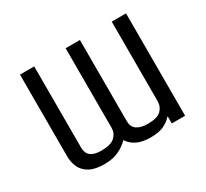

<svg xmlns="http://www.w3.org/2000/svg" viewBox="-143 -921 1230 1147"><g transform="rotate(-30 472.0 -348.0)"><path d="M276.4 9.8Q212.9 9.8 175.5 -11Q138.2 -31.7 122.3 -66.2Q106.4 -100.6 106.4 -141.6V-706.1H204.6V-145Q204.6 -69.3 299.8 -69.3Q367.2 -69.3 394.3 -95Q421.4 -120.6 421.4 -157.7V-706.1H520V-145Q520 -106.4 546.6 -87.9Q573.2 -69.3 621.1 -69.3Q688.5 -69.3 713.9 -95Q739.3 -120.6 739.3 -157.7V-706.1H837.9V0H746.1V-50.3Q723.1 -23.9 688.7 -7.1Q654.3 9.8 597.7 9.8Q537.6 9.8 501 -9Q464.4 -27.8 445.8 -58.1Q412.1 -25.4 372.6 -7.8Q333 9.8 276.4 9.8Z"/></g></svg>

Font: Monda
Style: Regular
Weight: 400
Designer: Vernon Adams
Foundry: Vernon Adams
Version: Version 2.100; ttfautohint (v1.8.3)